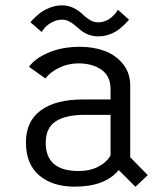

<svg xmlns="http://www.w3.org/2000/svg" viewBox="-20 -687 610 718"><path d="M347.5 -551Q327.5 -551 311 -557.5Q294.5 -564 283.2 -573Q272 -582 261.5 -591.2Q251 -600.5 238.5 -607Q226 -613.5 212.5 -613.5Q190.5 -613.5 171.2 -602Q152 -590.5 144 -579L135.5 -567.5L94 -603.5Q96 -607 104.8 -616Q113.5 -625 128.2 -637Q143 -649 165.8 -658Q188.5 -667 211.5 -667Q235.5 -667 255.5 -657Q275.5 -647 287 -635.2Q298.5 -623.5 314.2 -613.5Q330 -603.5 346.5 -603.5Q360.5 -603.5 373.2 -608.2Q386 -613 394.2 -620Q402.5 -627 409 -634Q415.5 -641 418 -646L421 -650.5L462.5 -613.5Q457.5 -607.5 450.8 -600.5Q444 -593.5 428.8 -580.5Q413.5 -567.5 392 -559.2Q370.5 -551 347.5 -551ZM486.5 11.5 424 -51Q372.5 11 259.5 11Q176 11 126.5 -31.2Q77 -73.5 77 -154.5Q77 -233.5 132.5 -274.2Q188 -315 289.5 -315H393.5V-353Q393.5 -402.5 359.5 -426.2Q325.5 -450 273 -450Q234 -450 200 -433Q166 -416 150 -393.5L88.5 -437Q110.5 -468.5 161.5 -490.2Q212.5 -512 279 -512Q330 -512 371.5 -496.5Q413 -481 440 -447.5Q467 -414 467 -367V-99L532.5 -32ZM274 -47.5Q316.5 -47.5 347.8 -63.8Q379 -80 393.5 -106V-257.5H297Q225 -257.5 188 -233Q151 -208.5 151 -153Q151 -47.5 274 -47.5Z"/></svg>

Font: League Mono Narrow Light
Style: Regular
Weight: 300
Width: 3
Designer: Tyler Finck
Foundry: The League of Moveable Type / Tyler Finck
Version: Version 2.210